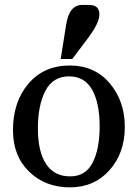

<svg xmlns="http://www.w3.org/2000/svg" viewBox="-20 -767 568 794"><path d="M269 7.8Q167.5 7.8 100.6 -56.9Q33.7 -121.6 33.7 -228.5Q33.7 -346.2 97.7 -421.1Q161.6 -496.1 269 -496.1Q371.1 -496.1 433.6 -422.9Q496.1 -349.6 496.1 -241.7Q496.1 -134.3 432.9 -63.2Q369.6 7.8 269 7.8ZM270 -37.6Q334 -37.6 363 -94.2Q392.1 -150.9 392.1 -244.6Q392.1 -341.3 360.8 -396.2Q329.6 -451.2 265.6 -451.2Q198.7 -451.2 167.7 -391.4Q136.7 -331.5 136.7 -236.3Q136.7 -139.6 170.7 -88.6Q204.6 -37.6 270 -37.6ZM231 -522.9 253.4 -664.1Q266.1 -746.6 319.8 -746.6H347.7Q370.1 -746.6 380.6 -736.6Q391.1 -726.6 391.1 -707.5Q391.1 -671.9 342.8 -607.9L278.8 -522.9Z"/></svg>

Font: Munson
Style: Regular
Weight: 400
Designer: Paul James MIller
Foundry: High-Logic / Made with FontCreator
Version: Version 2.10;May 5, 2019;FontCreator 11.5.0.2430 64-bit